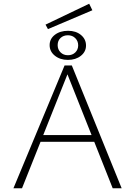

<svg xmlns="http://www.w3.org/2000/svg" viewBox="-20 -1009 724 1029"><path d="M584 0 333 -632H350L98 0H52L326 -658H365L632 0ZM172 -249 185 -285H489L507 -249ZM237 -853 224 -877 458 -989 475 -954ZM344 -688Q302 -688 274 -710.5Q246 -733 246 -767Q246 -801 274 -822.5Q302 -844 345 -844Q387 -844 414 -821.5Q441 -799 441 -765Q441 -732 413.5 -710Q386 -688 344 -688ZM344 -713Q368 -713 383.5 -728Q399 -743 399 -766Q399 -789 383.5 -804.5Q368 -820 344 -820Q320 -820 304.5 -805.5Q289 -791 289 -767Q289 -744 304.5 -728.5Q320 -713 344 -713Z"/></svg>

Font: Ysabeau SC ExtraLight
Style: Regular
Weight: 250
Designer: Christian Thalmann (Catharsis Fonts)
Version: Version 2.001;gftools[0.9.30]; featfreeze: smcp